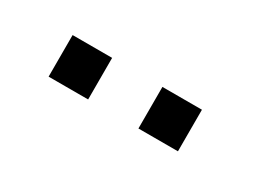

<svg xmlns="http://www.w3.org/2000/svg" viewBox="-21 -756 441 324"><g transform="rotate(30 199.5 -593.5)"><path d="M63 -634H140V-553H63ZM315 -634V-553H238V-634Z"/></g></svg>

Font: Pavanam
Style: Regular
Weight: 400
Designer: Tharique Azeez
Foundry: Tharique Azeez
Version: Version 1.86; ttfautohint (v1.3) -l 8 -r 50 -G 200 -x 14 -D 